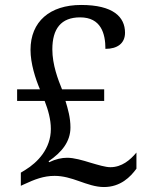

<svg xmlns="http://www.w3.org/2000/svg" viewBox="-20 -744 599 774"><path d="M399 10C466 10 506 -31 530 -64V-129C505 -99 471 -70 425 -70C405 -70 376 -79 345 -88C313 -98 278 -108 251 -108C229 -108 205 -103 178 -90L176 -94C229 -130 264 -173 264 -230C264 -270 254 -304 244 -337H400V-384H230C214 -423 191 -483 191 -545C191 -628 226 -674 303 -674C387 -674 405 -609 405 -547C453 -547 484 -569 484 -612C484 -676 436 -724 307 -724C181 -724 103 -657 103 -543C103 -488 123 -426 141 -384H49V-337H160C174 -301 185 -263 185 -224C185 -144 131 -89 82 -59L64 -48V5L77 -1C120 -21 156 -35 200 -35C235 -35 267 -25 298 -14C332 -2 365 10 399 10Z"/></svg>

Font: Noto Serif Thai
Style: Regular
Weight: 400
Designer: Monotype Design Team
Foundry: Monotype Imaging Inc.
Version: Version 1.901